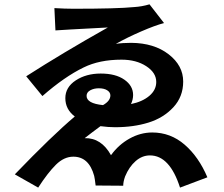

<svg xmlns="http://www.w3.org/2000/svg" viewBox="-20 -814 1040 891"><path d="M438.5 -404.3Q416 -404.3 398.9 -395Q381.8 -385.7 381.8 -369.1Q381.8 -334 458 -326.2Q492.2 -345.7 492.2 -371.1Q492.2 -385.7 477.5 -395Q462.9 -404.3 438.5 -404.3ZM673.8 -793.9 741.2 -707Q700.2 -696.3 634.8 -668Q569.3 -639.6 517.6 -610.4Q547.9 -615.2 588.9 -615.2Q695.3 -614.3 762.7 -562Q830.1 -509.8 830.1 -435.5Q830.1 -365.2 784.2 -315.9Q738.3 -266.6 668.9 -245.1Q599.6 -223.6 513.7 -223.6Q482.4 -223.6 446.3 -228.5Q432.6 -218.8 407.7 -199.7Q382.8 -180.7 373 -172.9Q450.2 -174.8 495.1 -93.8Q530.3 -142.6 581.1 -170.9Q631.8 -199.2 686.5 -199.2Q771.5 -199.2 836.9 -142.6Q902.3 -85.9 942.4 8.8L815.4 56.6Q767.6 -92.8 675.8 -92.8Q639.6 -92.8 609.4 -66.4Q579.1 -40 560.5 4.9Q551.8 29.3 551.8 47.9L423.8 46.9Q419.9 13.7 417 2Q392.6 -86.9 320.3 -86.9Q277.3 -86.9 239.7 -49.8Q202.1 -12.7 157.2 56.6L48.8 -4.9Q222.7 -185.5 327.1 -273.4Q283.2 -306.6 283.2 -358.4Q283.2 -409.2 331.5 -440.9Q379.9 -472.7 447.3 -472.7Q516.6 -472.7 557.1 -444.3Q597.7 -416 597.7 -373Q597.7 -352.5 587.9 -331.1Q640.6 -341.8 672.9 -369.1Q705.1 -396.5 705.1 -433.6Q705.1 -476.6 658.7 -506.8Q612.3 -537.1 543.9 -537.1Q441.4 -537.1 368.2 -501Q279.3 -458 176.8 -368.2L101.6 -460Q270.5 -568.4 480.5 -686.5Q256.8 -674.8 237.3 -672.9L232.4 -776.4Q282.2 -773.4 320.3 -773.4Q524.4 -773.4 602.5 -781.2Q637.7 -783.2 673.8 -793.9Z"/></svg>

Font: Gen Shin Gothic Bold
Style: Bold
Weight: 700
Designer: [Source Han Sans]
Ryoko NISHIZUKA  (kana & ideographs); Paul D. Hunt (Latin, Greek & Cyrillic); Wenlong ZHANG  (bopomofo
Version: Version 1.002.20150607